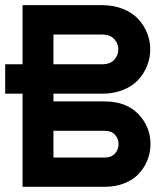

<svg xmlns="http://www.w3.org/2000/svg" viewBox="-40 -720 620 740"><path d="M-20 -358.9V-472.2H46.9V-700.2H353Q397.9 -700.2 434.1 -685.5Q470.2 -670.9 492.7 -646.7Q515.1 -622.6 527.1 -592.5Q539.1 -562.5 539.1 -529.8Q539.1 -497.1 527.1 -466.8Q515.1 -436.5 492.7 -412.1Q470.2 -387.7 434.1 -373.3Q397.9 -358.9 353 -358.9H166V-329.1H362.8Q446.3 -329.1 493.2 -280.3Q540 -231.4 540 -165Q540 -133.3 528.8 -104.2Q517.6 -75.2 496.1 -51.5Q474.6 -27.8 440.2 -13.9Q405.8 0 362.8 0H46.9V-358.9ZM166 -112.8H363.8Q389.2 -112.8 403.1 -128.4Q417 -144 417 -165Q417 -185.5 403.1 -200.7Q389.2 -215.8 363.8 -215.8H166ZM166 -472.2H354Q383.8 -472.2 399.9 -489.3Q416 -506.3 416 -529.8Q416 -552.7 399.9 -569.8Q383.8 -586.9 354 -586.9H166Z"/></svg>

Font: Cakra Normal
Style: Regular
Weight: 400
Designer: Lucia Kollert, Vojtech Kollert
Foundry: OoM Type
Version: Version 1.000;Glyphs 3.1.1 (3148)